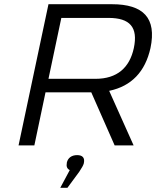

<svg xmlns="http://www.w3.org/2000/svg" viewBox="-20 -690 741 911"><path d="M511 -670H210L68 0H143L196 -252H413L524 0H614L498 -259C604 -281 669 -350 694 -462C724 -605 660 -670 511 -670ZM210 -316 271 -605H495C596 -605 636 -561 615 -462C595 -369 536 -316 433 -316ZM266 201H300L356 125C368 106 375 96 378 84V83C383 59 372 46 346 46C320 46 302 59 297 82V84C294 99 298 111 311 117Z"/></svg>

Font: LT Wave Text Light Italic
Style: Regular
Weight: 300
Designer: Daniel Lyons
Version: Version 2.5 (Glyphs App)